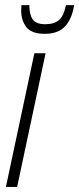

<svg xmlns="http://www.w3.org/2000/svg" viewBox="-20 -741 314 761"><path d="M3.4 0 116.2 -529.8H160.6L47.9 0ZM157.7 -606.9Q105 -606.9 84.5 -633.5Q64 -660.2 64 -698.7Q64 -712.4 64.9 -720.7H96.2Q96.2 -684.1 109.4 -664.6Q122.6 -645 159.2 -645Q195.3 -645 214.4 -662.1Q233.4 -679.2 241.2 -720.7H273.9Q265.1 -665.5 237.5 -636.2Q210 -606.9 157.7 -606.9Z"/></svg>

Font: Open Sans Condensed Light
Style: Italic
Weight: 300
Width: 3
Italic angle: -12°
Designer: Monotype Design Team
Foundry: Monotype Imaging Inc.
Version: Version 3.000; ttfautohint (v1.8.4)